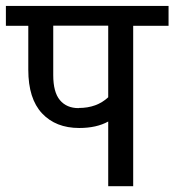

<svg xmlns="http://www.w3.org/2000/svg" viewBox="-35 -645 603 665"><path d="M339.8 -556.2H149.4V-384.8Q149.4 -325.7 172.6 -298.1Q195.8 -270.5 237.3 -270.5L237.8 -271Q300.3 -271 339.8 -308.1ZM339.8 0V-224.1Q299.3 -201.7 239.3 -201.7Q158.2 -201.7 110.6 -252.4Q63 -303.2 63 -403.3V-555.7H-14.6V-624.5H548.8V-555.7H426.3V0Z"/></svg>

Font: Yantramanav
Style: Regular
Weight: 400
Version: Version 1.000;PS 1.0;hotconv 1.0.72;makeotf.lib2.5.5900; ttf